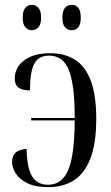

<svg xmlns="http://www.w3.org/2000/svg" viewBox="-20 -765 461 794"><path d="M277 -640Q260 -640 249 -652Q238 -664 238 -692Q238 -721 249 -733Q260 -745 277 -745Q293 -745 303.5 -733Q314 -721 314 -692Q314 -664 303.5 -652Q293 -640 277 -640ZM111 -640Q96 -640 85 -652Q74 -664 74 -692Q74 -721 85 -733Q96 -745 111 -745Q127 -745 138.5 -733Q150 -721 150 -692Q150 -664 138.5 -652Q127 -640 111 -640ZM181 9Q126 9 93 -7.5Q60 -24 45 -48Q30 -72 30 -96Q30 -146 90 -149Q91 -73 112 -37Q133 -1 179 -1Q236 -1 262 -61.5Q288 -122 289 -267H109V-277H289Q289 -374 277.5 -430.5Q266 -487 242.5 -511Q219 -535 183 -535Q140 -535 122 -502Q104 -469 104 -391Q74 -391 57.5 -402Q41 -413 41 -442Q41 -467 56 -490.5Q71 -514 104 -529.5Q137 -545 188 -545Q247 -545 289.5 -518.5Q332 -492 355 -432.5Q378 -373 378 -274Q378 -170 353 -107.5Q328 -45 283.5 -18Q239 9 181 9Z"/></svg>

Font: Noto Serif Display Condensed
Style: Regular
Weight: 400
Width: 3
Designer: Monotype Design Team
Foundry: Monotype Imaging Inc.
Version: Version 2.009